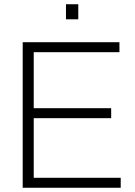

<svg xmlns="http://www.w3.org/2000/svg" viewBox="-20 -885 636 905"><path d="M87 0V-686H543V-639H139V-375H504V-328H139V-47H549V0ZM291 -794V-865H349V-794Z"/></svg>

Font: Archivo SemiCondensed Thin
Style: Regular
Weight: 250
Width: 4
Designer: Hector Gatti
Foundry: Omnibus-Type
Version: Version 2.001